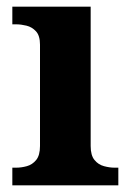

<svg xmlns="http://www.w3.org/2000/svg" viewBox="-20 -556 392 576"><path d="M17 0V-53H29Q44 -53 60.5 -57.5Q77 -62 88.5 -76Q100 -90 100 -118V-422Q100 -449 88 -462Q76 -475 59.5 -479Q43 -483 29 -483H17V-536H252V-118Q252 -90 263.5 -76Q275 -62 292 -57.5Q309 -53 323 -53H335V0Z"/></svg>

Font: Noto Serif Thai
Style: Bold
Weight: 700
Designer: Monotype Design Team
Foundry: Monotype Imaging Inc.
Version: Version 2.002; ttfautohint (v1.8.4.7-5d5b)